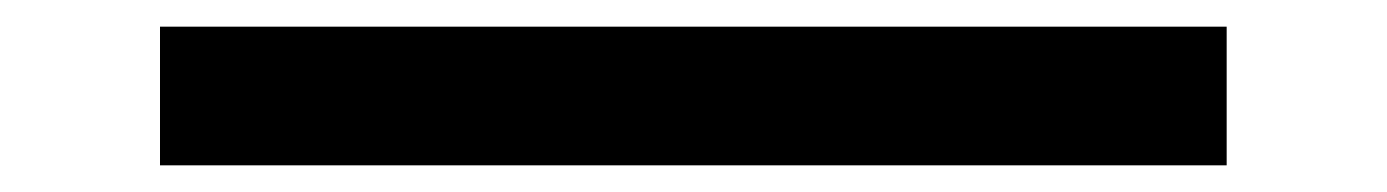

<svg xmlns="http://www.w3.org/2000/svg" viewBox="-20 -452 1040 144"><path d="M900 -328H100V-432H900Z"/></svg>

Font: IBM Plex Sans JP Medium
Style: Regular
Weight: 500
Designer: Mike Abbink; Paul van der Laan; Pieter van Rosmalen; Wujin Sim; Yejin Wi; Jinhee Kim; Boomi Park; Yona Kim; Kichan Ma
Foundry: Sandoll Inc.
Version: Version 1.001